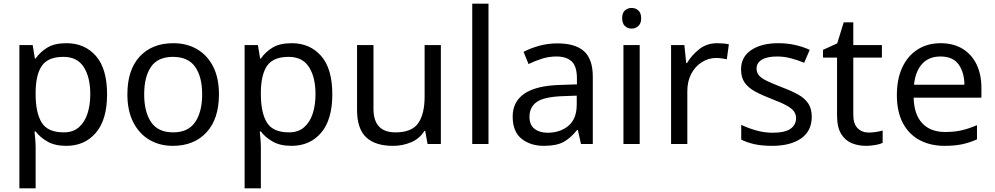

<svg xmlns="http://www.w3.org/2000/svg" viewBox="-20 -780 5387 1040"><path d="M340 -546Q439 -546 499.5 -477Q560 -408 560 -269Q560 -132 499.5 -61Q439 10 339 10Q277 10 236.5 -13.5Q196 -37 173 -68H167Q169 -51 171 -25Q173 1 173 20V240H85V-536H157L169 -463H173Q197 -498 236 -522Q275 -546 340 -546ZM324 -472Q242 -472 208.5 -426Q175 -380 173 -286V-269Q173 -170 205.5 -116.5Q238 -63 326 -63Q375 -63 406.5 -90Q438 -117 453.5 -163.5Q469 -210 469 -270Q469 -362 433.5 -417Q398 -472 324 -472Z M1166 -269Q1166 -136 1098.5 -63Q1031 10 916 10Q845 10 789.5 -22.5Q734 -55 702 -117.5Q670 -180 670 -269Q670 -402 737 -474Q804 -546 919 -546Q992 -546 1047.5 -513.5Q1103 -481 1134.5 -419.5Q1166 -358 1166 -269ZM761 -269Q761 -174 798.5 -118.5Q836 -63 918 -63Q999 -63 1037 -118.5Q1075 -174 1075 -269Q1075 -364 1037 -418Q999 -472 917 -472Q835 -472 798 -418Q761 -364 761 -269Z M1560 -546Q1659 -546 1719.5 -477Q1780 -408 1780 -269Q1780 -132 1719.5 -61Q1659 10 1559 10Q1497 10 1456.5 -13.5Q1416 -37 1393 -68H1387Q1389 -51 1391 -25Q1393 1 1393 20V240H1305V-536H1377L1389 -463H1393Q1417 -498 1456 -522Q1495 -546 1560 -546ZM1544 -472Q1462 -472 1428.5 -426Q1395 -380 1393 -286V-269Q1393 -170 1425.5 -116.5Q1458 -63 1546 -63Q1595 -63 1626.5 -90Q1658 -117 1673.5 -163.5Q1689 -210 1689 -270Q1689 -362 1653.5 -417Q1618 -472 1544 -472Z M2368 -536V0H2296L2283 -71H2279Q2253 -29 2207 -9.5Q2161 10 2109 10Q2012 10 1963 -36.5Q1914 -83 1914 -185V-536H2003V-191Q2003 -63 2122 -63Q2211 -63 2245.5 -113Q2280 -163 2280 -257V-536Z M2626 0H2538V-760H2626Z M2999 -545Q3097 -545 3144 -502Q3191 -459 3191 -365V0H3127L3110 -76H3106Q3071 -32 3032.5 -11Q2994 10 2926 10Q2853 10 2805 -28.5Q2757 -67 2757 -149Q2757 -229 2820 -272.5Q2883 -316 3014 -320L3105 -323V-355Q3105 -422 3076 -448Q3047 -474 2994 -474Q2952 -474 2914 -461.5Q2876 -449 2843 -433L2816 -499Q2851 -518 2899 -531.5Q2947 -545 2999 -545ZM3025 -259Q2925 -255 2886.5 -227Q2848 -199 2848 -148Q2848 -103 2875.5 -82Q2903 -61 2946 -61Q3014 -61 3059 -98.5Q3104 -136 3104 -214V-262Z M3402 -737Q3422 -737 3437.5 -723.5Q3453 -710 3453 -681Q3453 -653 3437.5 -639Q3422 -625 3402 -625Q3380 -625 3365 -639Q3350 -653 3350 -681Q3350 -710 3365 -723.5Q3380 -737 3402 -737ZM3445 -536V0H3357V-536Z M3865 -546Q3880 -546 3897.5 -544.5Q3915 -543 3928 -540L3917 -459Q3904 -462 3888.5 -464Q3873 -466 3859 -466Q3818 -466 3782 -443.5Q3746 -421 3724.5 -380.5Q3703 -340 3703 -286V0H3615V-536H3687L3697 -438H3701Q3727 -482 3768 -514Q3809 -546 3865 -546Z M4377 -148Q4377 -70 4319 -30Q4261 10 4163 10Q4107 10 4066.5 1Q4026 -8 3995 -24V-104Q4027 -88 4072.5 -74.5Q4118 -61 4165 -61Q4232 -61 4262 -82.5Q4292 -104 4292 -140Q4292 -160 4281 -176Q4270 -192 4241.5 -208Q4213 -224 4160 -244Q4108 -264 4071 -284Q4034 -304 4014 -332Q3994 -360 3994 -404Q3994 -472 4049.5 -509Q4105 -546 4195 -546Q4244 -546 4286.5 -536.5Q4329 -527 4366 -510L4336 -440Q4302 -454 4265 -464Q4228 -474 4189 -474Q4135 -474 4106.5 -456.5Q4078 -439 4078 -409Q4078 -387 4091 -371.5Q4104 -356 4134.5 -341.5Q4165 -327 4216 -307Q4267 -288 4303 -268Q4339 -248 4358 -219.5Q4377 -191 4377 -148Z M4686 -62Q4706 -62 4727 -65.5Q4748 -69 4761 -73V-6Q4747 1 4721 5.5Q4695 10 4671 10Q4629 10 4593.5 -4.5Q4558 -19 4536 -55Q4514 -91 4514 -156V-468H4438V-510L4515 -545L4550 -659H4602V-536H4757V-468H4602V-158Q4602 -109 4625.5 -85.5Q4649 -62 4686 -62Z M5075 -546Q5144 -546 5193.5 -516Q5243 -486 5269.5 -431.5Q5296 -377 5296 -304V-251H4929Q4931 -160 4975.5 -112.5Q5020 -65 5100 -65Q5151 -65 5190.5 -74.5Q5230 -84 5272 -102V-25Q5231 -7 5191 1.5Q5151 10 5096 10Q5020 10 4961.5 -21Q4903 -52 4870.5 -113.5Q4838 -175 4838 -264Q4838 -352 4867.5 -415Q4897 -478 4950.5 -512Q5004 -546 5075 -546ZM5074 -474Q5011 -474 4974.5 -433.5Q4938 -393 4931 -321H5204Q5203 -389 5172 -431.5Q5141 -474 5074 -474Z"/></svg>

Font: Noto Sans Lao
Style: Regular
Weight: 400
Designer: Monotype Design Team
Foundry: Monotype Imaging Inc.
Version: Version 2.003; ttfautohint (v1.8.4.7-5d5b)